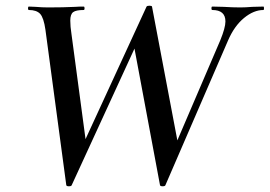

<svg xmlns="http://www.w3.org/2000/svg" viewBox="-20 -648 944 672"><path d="M499 -583 231 0Q230 4 221 4Q213 4 212 0L139 -544Q133 -586 120.5 -599.5Q108 -613 81 -613Q78 -613 78 -619Q78 -625 81 -625L105 -624Q127 -622 149 -622Q201 -622 243 -624Q255 -625 273 -625Q276 -625 276 -619Q276 -613 273 -613Q246 -613 236 -605.5Q226 -598 226 -576Q226 -555 230 -530L283 -134L225 -43L493 -625Q495 -628 503 -628Q511 -628 512 -625L606 -129L552 -43L751 -507Q769 -551 769 -573Q769 -613 723 -613Q720 -613 720 -619Q720 -625 723 -625L763 -624Q795 -622 821 -622Q839 -622 863 -624L902 -625Q904 -625 904 -619Q904 -613 902 -613Q868 -613 834 -585Q800 -557 778 -506L559 0Q558 4 549 4Q541 4 540 0L446 -503Z"/></svg>

Font: Cormorant Infant SemiBold
Style: Italic
Weight: 600
Italic angle: -10°
Designer: Christian Thalmann (Catharsis Fonts)
Foundry: Catharsis Fonts
Version: Version 4.000